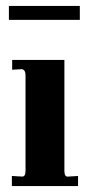

<svg xmlns="http://www.w3.org/2000/svg" viewBox="-20 -627 303 647"><path d="M20 0V-34L55 -32Q66 -32 66 -51V-374Q66 -391 54 -394L21 -392V-425H197V-51Q197 -41 200 -36Q203 -31 210 -32L243 -34V0ZM10 -560V-607H249V-560Z"/></svg>

Font: UnnaBold
Style: Bold
Weight: 700
Designer: Jorge de Buen Unna
Foundry: Omnibus-Type
Version: Version 2.008;hotconv 1.0.109;makeotfexe 2.5.65596